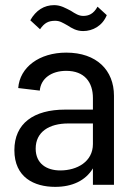

<svg xmlns="http://www.w3.org/2000/svg" viewBox="-20 -720 528 748"><path d="M342 -338V-293H234C111 -293 36 -239 36 -135C36 -29 113 8 195 8C261 8 313 -16 342 -64V0H424V-347C424 -446 357 -515 238 -515C133 -515 57 -458 51 -377L135 -367C139 -414 180 -444 238 -444C309 -444 342 -400 342 -338ZM98 -641 136 -606C153 -631 169 -639 195 -639C213 -639 223 -632 243 -621C260 -610 278 -599 304 -599C341 -599 379 -619 396 -661L360 -694C344 -665 325 -658 304 -658C287 -658 273 -667 256 -678C236 -688 217 -700 191 -700C152 -700 120 -680 98 -641ZM119 -141C119 -206 171 -239 246 -239H342V-159C342 -90 280 -56 215 -56C161 -56 119 -83 119 -141Z"/></svg>

Font: Vanilla Cream Book
Style: Regular
Weight: 400
Designer: Jeremy Tribby, Jinavaṁso
Foundry: Tribby Type
Version: Version 1.422;Glyphs 3.1.2 (3151)